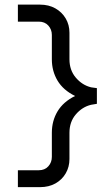

<svg xmlns="http://www.w3.org/2000/svg" viewBox="-20 -738 471 818"><path d="M299.8 -329.1Q249.8 -304.4 225.3 -263.8Q200.9 -223.1 200.9 -172.4V-69.6Q200.9 -46.1 185.8 -29.4Q170.7 -12.7 145.3 -12.7H56.2V59.3H150.4Q188 59.3 216.2 43.5Q244.4 27.6 260.1 0.4Q275.9 -26.9 275.9 -60.5V-172.4Q275.9 -219 303.1 -250.7Q330.3 -282.5 367.9 -291.5L392.8 -295.7V-362.5L367.9 -366Q330.3 -375.2 303.1 -407.1Q275.9 -439 275.9 -485.4V-598.4Q275.9 -632.1 260 -659.2Q244.1 -686.3 215.9 -702.3Q187.7 -718.3 150.4 -718.3H56.2V-645.8H145.3Q170.7 -645.8 185.8 -629.2Q200.9 -612.5 200.9 -589.1V-485.4Q200.9 -435.1 225.1 -394.5Q249.3 -354 299.8 -329.1Z"/></svg>

Font: Estedad-FD-VF Thin
Style: Regular
Weight: 100
Designer: Amin Abedi
Version: Version 5.0